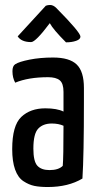

<svg xmlns="http://www.w3.org/2000/svg" viewBox="-20 -741 394 771"><path d="M164 -718Q172 -721 181 -721Q194 -721 206 -709Q303 -611 303 -594Q303 -583 285.5 -577Q268 -571 245 -571Q193 -623 180 -648Q123 -572 105 -572Q66 -572 51 -595ZM30 -455Q30 -476 41 -483Q56 -493 98.5 -501.5Q141 -510 193 -510Q259 -510 288 -482Q317 -454 317 -388V-335Q317 -115 311 -24Q254 10 172 10Q140 10 118 5.5Q96 1 74 -13.5Q52 -28 40.5 -60.5Q29 -93 29 -142Q29 -237 65.5 -271.5Q102 -306 162 -306Q209 -306 235 -293V-372Q235 -406 220 -418.5Q205 -431 173 -431Q94 -431 41 -409Q30 -429 30 -455ZM235 -236Q215 -245 188 -245Q153 -245 133.5 -224.5Q114 -204 114 -144Q114 -93 130 -75.5Q146 -58 179 -58Q215 -58 232 -75Q235 -108 235 -236Z"/></svg>

Font: Yanone Kaffeesatz
Style: Regular
Weight: 400
Designer: Yanone (Cyrillic: Daniel Pouzeot)
Foundry: Yanone
Version: Version 1.003;PS 001.003;hotconv 1.0.88;makeotf.lib2.5.64775